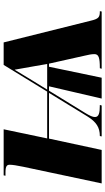

<svg xmlns="http://www.w3.org/2000/svg" viewBox="217 -793 576 1050"><g transform="rotate(-90 505.0 -268.0)"><path d="M118 -429 27 0H210L272 -288H522L394 -79C363 -29 333 -10 286 -10L284 0H453L456 -10C410 -10 390 -16 390 -37C390 -49 397 -65 411 -88L534 -288H558L491 0H605L665 -288H682L726 -91C730 -74 734 -56 734 -40C734 -16 715 -10 657 -10L654 0H967L969 -10C936 -10 927 -15 916 -63L798 -536H675L529 -298H273L323 -536H71L69 -526H88C125 -526 129 -516 129 -502C129 -489 125 -462 118 -429ZM540 -298 599 -394C618 -425 641 -463 648 -475H649C653 -454 661 -406 669 -362L680 -298Z"/></g></svg>

Font: Noto Serif Display SemiCondensed Black
Style: Italic
Weight: 900
Width: 4
Italic angle: -12°
Designer: Monotype Design Team
Foundry: Monotype Imaging Inc.
Version: Version 2.009